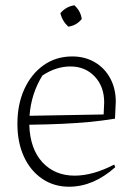

<svg xmlns="http://www.w3.org/2000/svg" viewBox="-20 -701 511 728"><path d="M242 7Q184 7 139.5 -23.5Q95 -54 70.5 -107.5Q46 -161 46 -232Q46 -305 72 -362.5Q98 -420 145 -453.5Q192 -487 254 -487Q302 -487 339.5 -465Q377 -443 398 -404Q419 -365 419 -315L416 -251Q366 -243 318 -238.5Q270 -234 215.5 -231.5Q161 -229 91 -228Q94 -136 141 -85.5Q188 -35 263 -35Q332 -35 413 -77L417 -67Q334 7 242 7ZM141 -415Q98 -346 92 -262L373 -267L375 -313Q375 -373 339 -411Q303 -449 247 -449Q193 -449 141 -415ZM262 -681Q286 -659 290 -629Q270 -604 239 -600Q216 -621 209 -651Q230 -676 262 -681Z"/></svg>

Font: Piazzolla ExtraLight
Style: Regular
Weight: 200
Designer: Juan Pablo del Peral
Foundry: Huerta Tipografica
Version: Version 1.330